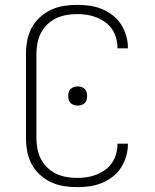

<svg xmlns="http://www.w3.org/2000/svg" viewBox="-20 -763 640 791"><path d="M297 8Q270 8 242 3.5Q214 -1 189 -13Q164 -25 143.5 -44Q123 -63 110 -87.5Q97 -112 92 -139.5Q87 -167 87 -195V-540Q87 -568 92 -595.5Q97 -623 110 -647.5Q123 -672 143.5 -691Q164 -710 189 -722Q214 -734 242 -738.5Q270 -743 297 -743Q323 -743 348.5 -739.5Q374 -736 398 -726.5Q422 -717 443 -701Q464 -685 478 -663.5Q492 -642 499.5 -617Q507 -592 507 -566Q507 -566 507 -565Q507 -564 507 -564H464Q464 -564 464 -564.5Q464 -565 464 -566Q464 -586 458.5 -606Q453 -626 441.5 -643Q430 -660 413 -672Q396 -684 377 -691.5Q358 -699 338 -702Q318 -705 297 -705Q275 -705 253 -701Q231 -697 211 -687.5Q191 -678 174.5 -662Q158 -646 148 -626Q138 -606 134 -584Q130 -562 130 -540V-195Q130 -173 134 -151Q138 -129 148 -109Q158 -89 174.5 -73Q191 -57 211 -47.5Q231 -38 253 -34Q275 -30 297 -30Q318 -30 338 -33Q358 -36 377 -43.5Q396 -51 413 -63Q430 -75 441.5 -92Q453 -109 458.5 -129Q464 -149 464 -169Q464 -170 464 -170.5Q464 -171 464 -171H507Q507 -171 507 -170Q507 -169 507 -169Q507 -143 499.5 -118Q492 -93 478 -71.5Q464 -50 443 -34Q422 -18 398 -8.5Q374 1 348.5 4.5Q323 8 297 8ZM300 -328Q292 -328 284.5 -330.5Q277 -333 271 -338.5Q265 -344 263 -352Q261 -360 261 -368Q261 -375 263 -383Q265 -391 271 -396.5Q277 -402 284.5 -404.5Q292 -407 300 -407Q308 -407 315.5 -404.5Q323 -402 329 -396.5Q335 -391 337 -383Q339 -375 339 -368Q339 -360 337 -352Q335 -344 329 -338.5Q323 -333 315.5 -330.5Q308 -328 300 -328Z"/></svg>

Font: Zed Sans Extralight Extended
Style: Regular
Weight: 200
Width: 7
Designer: Belleve Invis
Foundry: Belleve Invis
Version: Version 1.0.0; ttfautohint (v1.8.4)